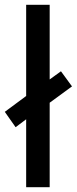

<svg xmlns="http://www.w3.org/2000/svg" viewBox="-38 -780 320 800"><path d="M71 0H169V-352L262 -420L216 -483L169 -449V-760H71V-380L-18 -314L27 -250L71 -283Z"/></svg>

Font: Noto Sans Gujarati Condensed Medium
Style: Regular
Weight: 500
Width: 3
Designer: Jelle Bosma - Monotype Design Team, Universal Thirst
Foundry: Monotype Imaging Inc.
Version: Version 2.106